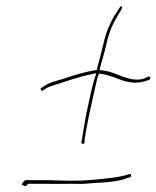

<svg xmlns="http://www.w3.org/2000/svg" viewBox="-20 -645 513 630"><path d="M116 -357C109 -353 118 -345 120 -347V-348L133 -356C140 -360 147 -362 153 -364C197 -378 243 -395 283 -402L296 -405L291 -389C287 -374 282 -359 279 -344L263 -271C257 -237 251 -203 247 -177C247 -174 256 -170 257 -176C258 -202 267 -237 273 -271L289 -343C293 -359 296 -376 300 -391L304 -401V-404L314 -402C365 -396 402 -356 469 -383C473 -385 474 -388 473 -391C470 -397 465 -393 457 -389C440 -382 422 -383 409 -386C372 -394 349 -411 316 -414L307 -415L309 -426C315 -447 321 -466 325 -483C335 -528 342 -552 363 -588C369 -598 375 -608 380 -617C382 -622 378 -628 374 -622L355 -593C334 -555 326 -532 315 -484C311 -467 306 -447 300 -426L298 -415H296C260 -410 225 -399 186 -386C160 -378 144 -375 127 -364L117 -357ZM51 -40 53 -38C68 -32 64 -34 72 -42H130C168 -41 193 -42 212 -42C232 -42 247 -41 256 -42C299 -46 354 -45 393 -59L394 -60L406 -63C412 -65 411 -76 405 -74L392 -70C377 -66 359 -63 343 -61C290 -55 261 -52 214 -52C195 -52 170 -53 132 -54H63C60 -52 52 -43 51 -40ZM127 -364H126ZM406 -63Z"/></svg>

Font: Stray Cat
Style: HlCnObl
Weight: 100
Version: Version 1.0